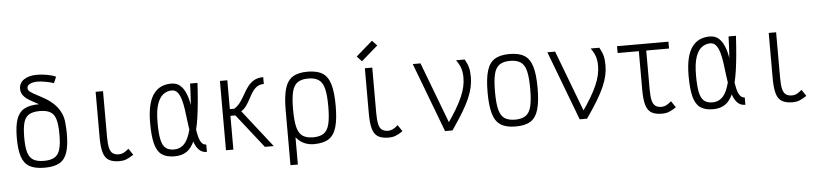

<svg xmlns="http://www.w3.org/2000/svg" viewBox="-53 -1189 7306 1705"><g transform="rotate(-5 3600.0 -337.0)"><path d="M300 14Q216 14 167.5 -13Q119 -40 98 -102Q77 -164 77 -269Q77 -375 98 -436.5Q119 -498 167.5 -525Q216 -552 300 -552Q385 -552 433 -525Q481 -498 502 -436.5Q523 -375 523 -269Q523 -164 502 -102Q481 -40 433 -13Q385 14 300 14ZM300 -47Q360 -47 394.5 -67.5Q429 -88 443 -136Q457 -184 457 -269Q457 -354 443 -402.5Q429 -451 394.5 -471Q360 -491 300 -491Q240 -491 205.5 -471Q171 -451 157 -402.5Q143 -354 143 -269Q143 -184 157 -136Q171 -88 205.5 -67.5Q240 -47 300 -47ZM455 -324Q456 -380 440 -418.5Q424 -457 396.5 -484.5Q369 -512 335.5 -532Q302 -552 268.5 -569Q235 -586 207 -604Q179 -622 161.5 -646Q144 -670 144 -703Q144 -755 188 -784.5Q232 -814 303 -814Q347 -814 394 -805.5Q441 -797 472 -782L448 -727Q413 -739 372 -746Q331 -753 303 -753Q261 -753 235.5 -739.5Q210 -726 210 -703Q210 -683 233 -667Q256 -651 291.5 -633Q327 -615 367 -591Q407 -567 442 -532Q477 -497 499 -446.5Q521 -396 520 -324Z M969 14Q909 14 874 -6.5Q839 -27 824.5 -77Q810 -127 810 -212V-618H876V-212Q876 -149 884.5 -113Q893 -77 913.5 -62Q934 -47 969 -47Q990 -47 1009 -56Q1028 -65 1056 -89L1094 -32Q1055 -6 1028 4Q1001 14 969 14Z M1748 -66V0Q1708 0 1682 -24Q1656 -48 1640.5 -88.5Q1625 -129 1615.5 -180Q1606 -231 1599.5 -285Q1593 -339 1586 -390Q1579 -441 1567 -482Q1555 -523 1535.5 -547Q1516 -571 1484 -571Q1443 -571 1409 -546Q1375 -521 1354.5 -462Q1334 -403 1334 -298Q1334 -202 1345.5 -147.5Q1357 -93 1384.5 -70Q1412 -47 1460 -47Q1506 -47 1540 -75Q1574 -103 1597 -168Q1620 -233 1633.5 -343Q1647 -453 1652 -618H1718Q1708 -437 1690.5 -315.5Q1673 -194 1643.5 -121Q1614 -48 1569.5 -17Q1525 14 1460 14Q1387 14 1345.5 -15.5Q1304 -45 1286 -113.5Q1268 -182 1268 -298Q1268 -392 1283.5 -456Q1299 -520 1328.5 -559Q1358 -598 1397.5 -615Q1437 -632 1484 -632Q1530 -632 1559.5 -608.5Q1589 -585 1608 -544Q1627 -503 1637 -453Q1647 -403 1653 -349Q1659 -295 1664.5 -245Q1670 -195 1679 -154.5Q1688 -114 1704.5 -90Q1721 -66 1748 -66Z M1918 0V-618H1984V-361H2024Q2058 -383 2081 -415.5Q2104 -448 2123 -483Q2142 -518 2165 -548.5Q2188 -579 2221 -598.5Q2254 -618 2304 -618V-557Q2267 -557 2242.5 -540Q2218 -523 2200 -495.5Q2182 -468 2166 -437Q2150 -406 2130.5 -378Q2111 -350 2083 -333L2344 0H2265L2028 -301H1984V0Z M2700 14Q2658 14 2618 -2.5Q2578 -19 2546.5 -57Q2515 -95 2496 -157Q2477 -219 2477 -309Q2477 -430 2498 -500.5Q2519 -571 2567.5 -601.5Q2616 -632 2700 -632Q2785 -632 2833 -601.5Q2881 -571 2902 -500.5Q2923 -430 2923 -309Q2923 -189 2902 -118Q2881 -47 2833 -16.5Q2785 14 2700 14ZM2477 182V-309H2543V182ZM2700 -47Q2760 -47 2794.5 -71Q2829 -95 2843 -152Q2857 -209 2857 -309Q2857 -410 2843 -466.5Q2829 -523 2794.5 -547Q2760 -571 2700 -571Q2640 -571 2605.5 -547Q2571 -523 2557 -466.5Q2543 -410 2543 -309Q2543 -209 2557 -152Q2571 -95 2605.5 -71Q2640 -47 2700 -47Z M3369 14Q3309 14 3274 -6.5Q3239 -27 3224.5 -77Q3210 -127 3210 -212V-618H3276V-212Q3276 -149 3284.5 -113Q3293 -77 3313.5 -62Q3334 -47 3369 -47Q3390 -47 3409 -56Q3428 -65 3456 -89L3494 -32Q3455 -6 3428 4Q3401 14 3369 14ZM3190 -682 3147 -728 3294 -856 3337 -810Z M3871 0 3637 -618H3706L3937 -9V0ZM3937 0 3893 -49Q3946 -124 3981 -183Q4016 -242 4036.5 -290Q4057 -338 4066 -379Q4075 -420 4075 -459Q4075 -506 4064 -540.5Q4053 -575 4023 -618H4100Q4123 -578 4132 -543.5Q4141 -509 4141 -459Q4141 -413 4131 -367.5Q4121 -322 4098 -269Q4075 -216 4035.5 -150.5Q3996 -85 3937 0Z M4500 14Q4416 14 4367.5 -16.5Q4319 -47 4298 -118Q4277 -189 4277 -309Q4277 -430 4298 -500.5Q4319 -571 4367.5 -601.5Q4416 -632 4500 -632Q4585 -632 4633 -601.5Q4681 -571 4702 -500.5Q4723 -430 4723 -309Q4723 -189 4702 -118Q4681 -47 4633 -16.5Q4585 14 4500 14ZM4500 -47Q4560 -47 4594.5 -71Q4629 -95 4643 -152Q4657 -209 4657 -309Q4657 -410 4643 -466.5Q4629 -523 4594.5 -547Q4560 -571 4500 -571Q4440 -571 4405.5 -547Q4371 -523 4357 -466.5Q4343 -410 4343 -309Q4343 -209 4357 -152Q4371 -95 4405.5 -71Q4440 -47 4500 -47Z M5071 0 4837 -618H4906L5137 -9V0ZM5137 0 5093 -49Q5146 -124 5181 -183Q5216 -242 5236.5 -290Q5257 -338 5266 -379Q5275 -420 5275 -459Q5275 -506 5264 -540.5Q5253 -575 5223 -618H5300Q5323 -578 5332 -543.5Q5341 -509 5341 -459Q5341 -413 5331 -367.5Q5321 -322 5298 -269Q5275 -216 5235.5 -150.5Q5196 -85 5137 0Z M5805 14Q5745 14 5710.5 -6.5Q5676 -27 5661.5 -77Q5647 -127 5647 -212V-595H5713V-212Q5713 -149 5721.5 -113Q5730 -77 5750.5 -62Q5771 -47 5805 -47Q5827 -47 5845.5 -56Q5864 -65 5893 -89L5931 -32Q5892 -6 5865 4Q5838 14 5805 14ZM5458 -557V-618H5916V-557Z M6548 -66V0Q6508 0 6482 -24Q6456 -48 6440.5 -88.5Q6425 -129 6415.5 -180Q6406 -231 6399.5 -285Q6393 -339 6386 -390Q6379 -441 6367 -482Q6355 -523 6335.5 -547Q6316 -571 6284 -571Q6243 -571 6209 -546Q6175 -521 6154.5 -462Q6134 -403 6134 -298Q6134 -202 6145.5 -147.5Q6157 -93 6184.5 -70Q6212 -47 6260 -47Q6306 -47 6340 -75Q6374 -103 6397 -168Q6420 -233 6433.5 -343Q6447 -453 6452 -618H6518Q6508 -437 6490.5 -315.5Q6473 -194 6443.5 -121Q6414 -48 6369.5 -17Q6325 14 6260 14Q6187 14 6145.5 -15.5Q6104 -45 6086 -113.5Q6068 -182 6068 -298Q6068 -392 6083.5 -456Q6099 -520 6128.5 -559Q6158 -598 6197.5 -615Q6237 -632 6284 -632Q6330 -632 6359.5 -608.5Q6389 -585 6408 -544Q6427 -503 6437 -453Q6447 -403 6453 -349Q6459 -295 6464.5 -245Q6470 -195 6479 -154.5Q6488 -114 6504.5 -90Q6521 -66 6548 -66Z M6969 14Q6909 14 6874 -6.5Q6839 -27 6824.5 -77Q6810 -127 6810 -212V-618H6876V-212Q6876 -149 6884.5 -113Q6893 -77 6913.5 -62Q6934 -47 6969 -47Q6990 -47 7009 -56Q7028 -65 7056 -89L7094 -32Q7055 -6 7028 4Q7001 14 6969 14Z"/></g></svg>

Font: Victor Mono Light
Style: Regular
Weight: 300
Monospace: yes
Designer: Rune Bjørnerås
Version: Version 1.561;gftools[0.9.30]